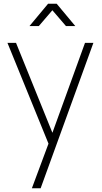

<svg xmlns="http://www.w3.org/2000/svg" viewBox="-20 -770 546 1030"><path d="M138 -630 238 -750H284L384 -630H334L261 -715L188 -630ZM151 240 256 -42 257 42 20 -540H66L278 -16H246L436 -540H481L198 240Z"/></svg>

Font: Manrope ExtraLight
Style: Regular
Weight: 200
Designer: Mikhail Sharanda
Foundry: Mikhail Sharanda
Version: Version 4.505